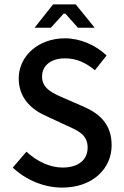

<svg xmlns="http://www.w3.org/2000/svg" viewBox="-20 -840 565 872"><path d="M262 12C402 12 487 -75 487 -180C487 -274 435 -323 359 -356L274 -393C223 -415 171 -436 171 -492C171 -545 215 -575 275 -575C328 -575 370 -555 411 -521L464 -588C415 -635 345 -666 275 -666C155 -666 65 -586 65 -484C65 -389 130 -339 192 -312L278 -272C334 -247 378 -229 378 -170C378 -114 336 -79 264 -79C207 -79 148 -107 100 -151L38 -79C98 -22 181 12 262 12ZM269 -778H277L334 -714H410L324 -820H221L137 -714H211Z"/></svg>

Font: Falling Sky
Style: Light
Weight: 400
Designer: Paul D. Hunt
Foundry: Adobe Systems Incorporated
Version: Version 1.02